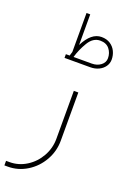

<svg xmlns="http://www.w3.org/2000/svg" viewBox="-181 -780 730 1092"><g transform="rotate(20 184.0 -234.0)"><path d="M20.2 253.2Q82.7 253.2 136.3 219.9Q189.8 186.6 221.3 131Q252.8 75.4 252.8 11.9V-280.3H225.6V10.6Q225.6 66.6 197.8 116.3Q170 165.9 122.7 195.8Q75.4 225.6 20.2 225.6H-0.5V253.2ZM269.8 -600.2Q306.5 -600.2 325.6 -576.5Q344.7 -552.8 344.7 -520.7Q344.7 -494.9 322.6 -477.9Q300.6 -460.9 267.9 -460.9H158.1Q171.4 -507.8 199 -554Q226.6 -600.2 269.8 -600.2ZM142 -485.3Q138.8 -475.2 135.6 -464.2Q135.1 -462.8 134.7 -460.9H111.7V-438.4H267.9Q295.5 -438.4 318.2 -449.2Q341 -460 354.1 -478.9Q367.2 -497.7 367.2 -520.7Q367.2 -546.9 356.2 -570.1Q345.1 -593.3 323.1 -607.8Q301 -622.2 269.8 -622.2Q207.7 -622.2 164.5 -535.8V-721H142Z"/></g></svg>

Font: Arad-FD-VF Thin
Style: Regular
Weight: 100
Designer: Mohammad Darvishi
Version: Version 1.010;September 21, 2024;FontCreator 15.0.0.2992 64-